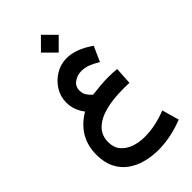

<svg xmlns="http://www.w3.org/2000/svg" viewBox="-326 -861 1290 1290"><g transform="rotate(-45 319.5 -216.0)"><path d="M348.1 -768.6 432.6 -684.1 348.1 -599.6 263.7 -684.1ZM547.9 -244.1 540.5 -120.1Q520.5 -121.1 506.3 -121.1Q492.2 -121.1 478 -121.1Q382.8 -121.1 310.8 -101.8Q238.8 -82.5 198.2 -42.2Q157.7 -2 157.7 61.5Q157.7 112.8 185.5 145.5Q213.4 178.2 258.3 194.1Q303.2 210 354.5 210Q412.6 210 464.6 198.2Q516.6 186.5 565.4 167L600.1 288.6Q544.9 311 482.7 324.2Q420.4 337.4 359.9 337.4Q296.9 337.4 239.5 322Q182.1 306.6 137.7 274.2Q93.3 241.7 67.4 189.9Q41.5 138.2 41.5 65.4Q41.5 -104 193.4 -194.8Q172.4 -220.7 159.4 -254.4Q146.5 -288.1 146.5 -327.1Q146.5 -383.3 176.3 -430.9Q206.1 -478.5 254.4 -507.3Q302.7 -536.1 358.4 -536.1Q405.3 -536.1 452.6 -517.6Q500 -499 546.9 -465.8L499.5 -358.9Q465.8 -378.9 434.6 -391.8Q403.3 -404.8 366.7 -404.8Q328.1 -404.8 297.1 -382.3Q266.1 -359.9 266.1 -320.3Q266.1 -290.5 281.5 -269.5Q296.9 -248.5 311.5 -236.3Q356.9 -241.7 393.6 -244.9Q430.2 -248 467.3 -248Q487.3 -248 505.6 -247.3Q523.9 -246.6 547.9 -244.1Z"/></g></svg>

Font: Vazirmatn UI NL
Style: Bold
Weight: 700
Designer: Saber Rastikerdar
Foundry: Saber Rastikerdar
Version: Version 33.003